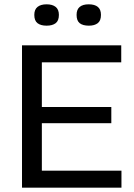

<svg xmlns="http://www.w3.org/2000/svg" viewBox="-20 -870 620 890"><path d="M82 0V-660H174V0ZM129 0V-79H543V0ZM129 -299V-374H496V-299ZM129 -581V-660H542V-581ZM392 -751Q364 -751 349.5 -762.5Q335 -774 335 -801Q335 -826 349.5 -838Q364 -850 391 -850Q419 -850 433.5 -838Q448 -826 448 -801Q448 -774 433 -762.5Q418 -751 392 -751ZM196 -751Q169 -751 154 -762.5Q139 -774 139 -801Q139 -826 154 -838Q169 -850 196 -850Q223 -850 238 -838Q253 -826 253 -801Q253 -774 238 -762.5Q223 -751 196 -751Z"/></svg>

Font: Bricolage Grotesque 24pt
Style: Regular
Weight: 400
Designer: Mathieu Triay
Foundry: Atelier Triay
Version: Version 1.001;gftools[0.9.33.dev8+g029e19f]